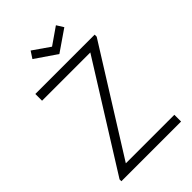

<svg xmlns="http://www.w3.org/2000/svg" viewBox="-276 -1066 1175 1175"><g transform="rotate(-45 311.5 -479.0)"><path d="M225 -958.3 334.4 -882.3 443.8 -958.3 471.9 -913.5 334.4 -818.8 195.8 -913.5ZM149 -58.3 570.8 -732.3V-750H57.3V-691.7H475L52.1 -15.6V0H568.8V-58.3Z"/></g></svg>

Font: Manrope3 Light
Style: Regular
Weight: 300
Designer: Mikhail Sharanda
Foundry: Mikhail Sharanda
Version: Version 3.000;PS 003.000;hotconv 1.0.88;makeotf.lib2.5.64775